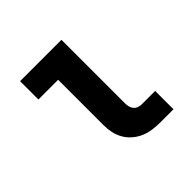

<svg xmlns="http://www.w3.org/2000/svg" viewBox="-139 -649 778 778"><g transform="rotate(-45 250.0 -260.0)"><path d="M358 0Q337 0 315 -3Q293 -6 273 -14.5Q253 -23 236 -37.5Q219 -52 208 -71Q197 -90 192.5 -111.5Q188 -133 188 -155V-415H75V-520H312V-155Q312 -145 314.5 -135.5Q317 -126 323.5 -118.5Q330 -111 339.5 -108Q349 -105 358 -105H434V0Z"/></g></svg>

Font: Iosevka SS04 Extrabold
Style: Regular
Weight: 800
Monospace: yes
Designer: Belleve Invis
Foundry: Belleve Invis
Version: Version 19.0.0; ttfautohint (v1.8.4)